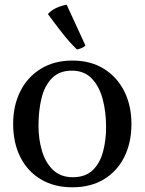

<svg xmlns="http://www.w3.org/2000/svg" viewBox="-20 -778 616 818"><path d="M36 -250Q36 -328 66.5 -389Q97 -450 154 -485Q211 -520 288 -520Q366 -520 422.5 -485Q479 -450 509.5 -389Q540 -328 540 -250Q540 -170 509.5 -109Q479 -48 422.5 -14Q366 20 288 20Q211 20 154 -14Q97 -48 66.5 -109Q36 -170 36 -250ZM432 -236Q432 -303 417 -357.5Q402 -412 370 -444.5Q338 -477 286 -477Q233 -477 201.5 -445Q170 -413 157 -360Q144 -307 144 -243Q144 -185 159 -134.5Q174 -84 206.5 -53.5Q239 -23 290 -23Q344 -23 375 -53Q406 -83 419 -132Q432 -181 432 -236ZM344 -584Q337 -577 327 -573Q317 -569 308 -567Q275 -599 245 -637.5Q215 -676 184 -718Q199 -735 220.5 -744.5Q242 -754 264 -758Z"/></svg>

Font: Alike
Style: Regular
Weight: 400
Designer: Sveta Sebyakina
Foundry: Cyreal (www.cyreal.org)
Version: Version 1.301; ttfautohint (v1.8.4.7-5d5b)